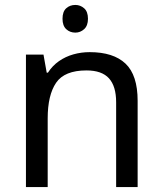

<svg xmlns="http://www.w3.org/2000/svg" viewBox="-20 -757 658 777"><path d="M285 -737Q305 -737 320.5 -723.5Q336 -710 336 -681Q336 -653 320.5 -639Q305 -625 285 -625Q263 -625 248 -639Q233 -653 233 -681Q233 -710 248 -723.5Q263 -737 285 -737ZM343 -546Q439 -546 488 -499.5Q537 -453 537 -349V0H450V-343Q450 -408 421 -440Q392 -472 330 -472Q241 -472 207 -422Q173 -372 173 -278V0H85V-536H156L169 -463H174Q192 -491 218.5 -509.5Q245 -528 277 -537Q309 -546 343 -546Z"/></svg>

Font: uguzrati25
Style: Book
Weight: 400
Designer: Jelle Bosma - Monotype Design Team, Universal Thirst
Foundry: Monotype Imaging Inc.
Version: Version 2.106